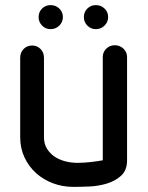

<svg xmlns="http://www.w3.org/2000/svg" viewBox="-20 -732 580 751"><path d="M131 -665Q131 -685 144.5 -698.5Q158 -712 178 -712Q198 -712 212 -698.5Q226 -685 226 -665Q226 -646 212 -632Q198 -618 178 -618Q158 -618 144.5 -632Q131 -646 131 -665ZM308 -665Q308 -685 321.5 -698.5Q335 -712 355 -712Q375 -712 389 -698.5Q403 -685 403 -665Q403 -646 389 -632Q375 -618 355 -618Q335 -618 321.5 -632Q308 -646 308 -665ZM382 -509Q382 -528 395.5 -541.5Q409 -555 429 -555Q449 -555 463 -541.5Q477 -528 477 -509V-105Q477 -66 454 -45Q431 -24 398 -14Q365 -4 329 -2.5Q293 -1 267 -1Q225 -1 187.5 -15Q150 -29 121.5 -54.5Q93 -80 76 -116Q59 -152 59 -195V-506Q59 -527 72.5 -540.5Q86 -554 106 -554Q125 -554 138.5 -540.5Q152 -527 152 -506V-195Q152 -169 164 -150Q176 -131 194 -119Q212 -107 235.5 -101Q259 -95 283 -95Q296 -95 310.5 -96Q325 -97 338.5 -98.5Q352 -100 363.5 -102Q375 -104 382 -105Z"/></svg>

Font: VDS
Style: Regular
Weight: 400
Designer: artmaker
Foundry: artmaker
Version: Version 1.000 2009 initial release